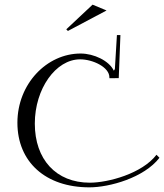

<svg xmlns="http://www.w3.org/2000/svg" viewBox="-20 -795 705 825"><path d="M264.8 -669 271.8 -662 437.8 -750 377.8 -775ZM497.4 -644.2H482.4L473.6 -498.5L469.2 -491.1C449.1 -533.9 383.6 -565 326.4 -565C180.9 -565 54.8 -434.4 54.8 -267.7C54.8 -99.8 175 10 364.1 10C450.6 10 598.7 -31 665.2 -117L652.4 -130C590.3 -49 444.6 -10 365.9 -10C220.9 -10 129.6 -110.1 129.6 -263.9C129.6 -413.7 219.8 -540 324.2 -540C379.6 -540 450 -506 450 -463V-459L490.2 -459.2Z"/></svg>

Font: Galberik
Style: Regular
Weight: 400
Designer: Gluk
Foundry: Gluk
Version: Version 0.50